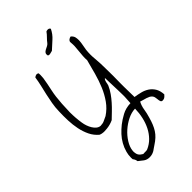

<svg xmlns="http://www.w3.org/2000/svg" viewBox="-370 -967 1528 1528"><g transform="rotate(-45 394.0 -202.5)"><path d="M788.1 171.9Q783.2 177.7 777.3 183.6Q771.5 189.5 764.2 193.4Q756.8 197.3 749 197.3Q748 198.2 747.1 198.2Q739.3 198.2 730.5 193.4Q725.6 183.6 724.1 173.8Q722.7 164.1 721.7 154.8Q720.7 145.5 718.8 136.7Q716.8 127.9 710.9 120.1Q703.1 109.4 691.4 103.5Q679.7 97.7 666.5 93.3Q653.3 88.9 638.7 85.4Q624 82 611.3 77.1Q594.7 108.4 589.4 144.5Q584 180.7 572.3 218.8Q563.5 251 552.7 277.3Q542 303.7 527.8 325.7Q513.7 347.7 493.7 366.2Q473.6 384.8 446.3 402.3Q435.5 408.2 426.8 415.5Q418 422.9 407.2 429.2Q396.5 435.5 383.3 439.9Q370.1 444.3 351.6 444.3Q323.2 444.3 302.2 429.2Q281.2 414.1 261.7 397.5Q259.8 385.7 256.3 377.4Q252.9 369.1 245.1 359.4Q244.1 349.6 244.1 340.8Q244.1 309.6 252 282.2Q261.7 246.1 279.8 213.9Q297.9 181.6 323.2 154.3Q348.6 127 377.9 103.5Q410.2 78.1 451.7 55.7Q493.2 33.2 547.9 31.2Q550.8 -1 551.8 -37.1V-60.5Q551.8 -85 550.8 -109.4Q549.8 -146.5 548.3 -183.1Q546.9 -219.7 545.9 -253.9Q538.1 -248 534.7 -240.2Q531.2 -232.4 529.8 -224.6Q528.3 -216.8 526.9 -208.5Q525.4 -200.2 522.5 -192.4Q507.8 -159.2 487.8 -130.9Q467.8 -102.5 444.8 -76.7Q421.9 -50.8 397 -26.9Q372.1 -2.9 346.7 21.5Q330.1 29.3 311 34.7Q292 40 272.5 42Q258.8 43.9 245.1 43.9H234.4Q214.8 43 197.3 36.1Q161.1 5.9 141.1 -35.2Q121.1 -76.2 111.3 -124Q101.6 -171.9 99.6 -222.7Q98.6 -248 98.6 -273.4Q98.6 -298.8 99.6 -323.2Q100.6 -369.1 107.9 -410.2Q115.2 -451.2 124 -490.7Q132.8 -530.3 142.1 -568.8Q151.4 -607.4 157.2 -648.4Q166 -656.2 178.7 -659.2H183.6Q192.4 -659.2 199.2 -653.3Q200.2 -643.6 200.2 -633.8Q200.2 -617.2 198.2 -599.6Q194.3 -572.3 188.5 -543.5Q182.6 -514.6 176.3 -484.9Q169.9 -455.1 166 -424.8Q157.2 -349.6 156.2 -277.3Q155.3 -268.6 155.3 -259.8Q155.3 -195.3 165 -132.8Q168 -112.3 175.3 -91.3Q182.6 -70.3 193.4 -52.7Q204.1 -35.2 218.8 -22.9Q233.4 -10.7 252 -8.8Q280.3 -9.8 296.4 -18.1Q312.5 -26.4 335 -36.1Q384.8 -69.3 418 -116.2Q451.2 -163.1 474.1 -217.8Q497.1 -272.5 513.7 -333Q530.3 -393.6 545.9 -454.1Q544.9 -465.8 544.9 -477.5Q544.9 -490.2 545.9 -502.9Q547.9 -527.3 550.3 -552.7Q552.7 -578.1 554.7 -604.5V-621.1Q554.7 -637.7 552.7 -654.3Q555.7 -665 564.5 -671.4Q573.2 -677.7 585.9 -680.7Q602.5 -668 608.4 -649.4Q612.3 -633.8 612.3 -615.2V-609.4Q611.3 -586.9 606.4 -563.5Q601.6 -540 598.6 -518.6Q595.7 -493.2 595.7 -465.8Q595.7 -441.4 598.6 -415Q603.5 -360.4 603.5 -301.8Q604.5 -260.7 604.5 -218.8Q604.5 -177.7 603.5 -136.7V-96.7Q603.5 -36.1 605.5 19.5Q637.7 24.4 668.9 32.2Q700.2 40 725.6 56.6Q751 73.2 768.1 100.6Q785.2 127.9 788.1 171.9ZM543 87.9Q502 88.9 459.5 109.9Q417 130.9 381.3 162.6Q345.7 194.3 321.3 233.4Q296.9 272.5 293 308.6Q292 316.4 292 323.2Q292 332 293.9 338.9Q295.9 352.5 301.8 361.8Q307.6 371.1 315.9 377.4Q324.2 383.8 334 389.6Q342.8 388.7 351.6 388.7H364.3Q374 388.7 381.8 385.7Q421.9 368.2 451.7 337.9Q481.4 307.6 501.5 268.1Q521.5 228.5 531.7 182.6Q542 136.7 543 87.9ZM518.6 -835Q498 -793 465.3 -764.2Q432.6 -735.4 400.4 -705.1Q389.6 -702.1 377 -699.2Q372.1 -697.3 367.2 -697.3Q359.4 -697.3 351.6 -701.2Q349.6 -708 349.6 -714.8Q349.6 -722.7 353.5 -729.5Q360.4 -739.3 372.1 -745.6Q383.8 -752 396.5 -757.8Q409.2 -763.7 417 -773.4Q431.6 -793 448.2 -809.1Q464.8 -825.2 478.5 -844.7Q487.3 -848.6 496.1 -848.6Q499 -848.6 502.9 -847.7Q513.7 -845.7 518.6 -835Z"/></g></svg>

Font: Crafty Girls
Style: Regular
Weight: 400
Designer: Crystal Kluge
Foundry: Font Diner, Inc DBA Tart Workshop
Version: Version 1.001